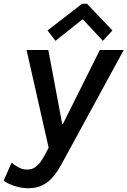

<svg xmlns="http://www.w3.org/2000/svg" viewBox="-69 -787 678 1021"><path d="M82 213.9Q52.2 213.9 25.1 206.8Q-2 199.7 -21.5 190.4Q-41 181.2 -49.3 173.3L-7.3 77.6Q4.4 88.9 27.1 101.8Q49.8 114.7 75.7 114.7Q102.1 114.7 120.4 100.6Q138.7 86.4 151.1 67.4Q163.6 48.3 171.4 33.2L210 -40L194.8 21L72.3 -521H188L261.7 -127.9H265.6L461.9 -521H588.9L266.6 70.8Q254.9 92.8 239.5 117.7Q224.1 142.6 203.1 164.3Q182.1 186 152.6 200Q123 213.9 82 213.9ZM226.1 -569.8 183.6 -625 367.7 -767.1H393.6L528.8 -625L478 -569.8L372.6 -683.1H368.2Z"/></svg>

Font: Reddit Sans SemiBold
Style: Italic
Weight: 600
Italic angle: -11.25°
Designer: Stephen Hutchings
Version: Version 1.013